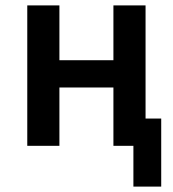

<svg xmlns="http://www.w3.org/2000/svg" viewBox="-20 -540 640 711"><path d="M474 151V0H400V-216H200V0H81V-520H200V-317H400V-520H519V-101H577V151Z"/></svg>

Font: Iosevka Custom Extended
Style: Bold
Weight: 700
Width: 7
Monospace: yes
Designer: Belleve Invis
Foundry: Belleve Invis
Version: Version 11.2.4; ttfautohint (v1.8.4)